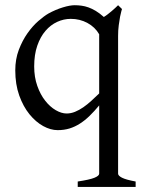

<svg xmlns="http://www.w3.org/2000/svg" viewBox="-20 -489 555 743"><path d="M237.8 -49.8Q254.4 -49.8 270.5 -56.4Q286.6 -63 302.5 -74Q318.4 -85 333.5 -98.9Q348.6 -112.8 363.8 -127.4V-356.4Q347.7 -384.3 318.4 -400.1Q289.1 -416 253.9 -416Q226.6 -416 201.2 -404.3Q175.8 -392.6 156 -369.6Q136.2 -346.7 124.3 -312.3Q112.3 -277.8 112.3 -231.9Q112.3 -190.4 124.3 -156.7Q136.2 -123 154.8 -99.4Q173.3 -75.7 195.6 -62.7Q217.8 -49.8 237.8 -49.8ZM280.8 234.4V213.4Q326.7 206.5 345.2 199Q363.8 191.4 363.8 183.1V-81.1Q345.2 -58.6 327.1 -41Q309.1 -23.4 289.8 -11Q270.5 1.5 249.3 8.1Q228 14.6 203.1 14.6Q175.8 14.6 147 -1.2Q118.2 -17.1 94 -46.9Q69.8 -76.7 54.4 -119.6Q39.1 -162.6 39.1 -216.8Q39.1 -259.8 52.7 -295.9Q66.4 -332 86.2 -360.1Q106 -388.2 128.4 -407.7Q150.9 -427.2 168 -437Q195.8 -452.1 223.1 -460.4Q250.5 -468.8 269 -468.8Q282.2 -468.8 295.4 -467Q308.6 -465.3 322.3 -460.4Q335.9 -455.6 350.6 -446.8Q365.2 -438 381.8 -423.3Q389.2 -427.7 397 -433.8Q404.8 -439.9 412.1 -446Q419.4 -452.1 426 -458.3Q432.6 -464.4 437 -468.8L452.1 -454.1Q452.1 -454.1 449.7 -446Q447.3 -438 444.6 -424.1Q441.9 -410.2 439.5 -391.1Q437 -372.1 437 -350.1V183.1Q437 190.9 452.1 198.7Q467.3 206.5 504.9 213.4V234.4Z"/></svg>

Font: Gentium
Style: Regular
Weight: 400
Designer: J. Victor Gaultney
Version: Version 1.03; 2011; OFL 1.1 release